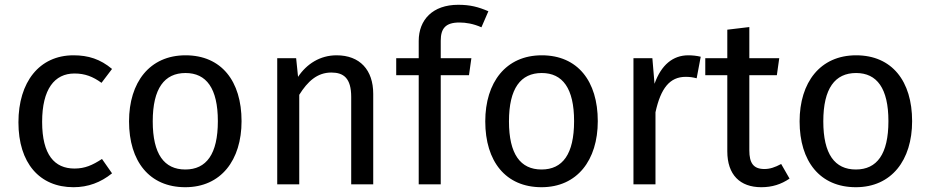

<svg xmlns="http://www.w3.org/2000/svg" viewBox="-20 -770 3887 802"><path d="M57 -259C57 -89 145 12 287 12C348 12 401 -8 448 -46L406 -106C366 -80 335 -66 291 -66C208 -66 156 -123 156 -261C156 -398 208 -463 291 -463C335 -463 368 -450 404 -424L448 -482C399 -523 349 -539 287 -539C144 -539 57 -427 57 -259Z M519 -263C519 -96 604 12 754 12C903 12 989 -101 989 -264C989 -431 905 -539 755 -539C605 -539 519 -426 519 -263ZM618 -263C618 -401 667 -465 755 -465C842 -465 890 -401 890 -264C890 -126 842 -62 754 -62C666 -62 618 -126 618 -263Z M1230 0V-374C1265 -430 1305 -467 1364 -467C1415 -467 1447 -444 1447 -365V0H1539V-378C1539 -478 1483 -539 1386 -539C1317 -539 1261 -503 1225 -449L1217 -527H1138V0Z M1729 -456V0H1821V-456H1939L1949 -527H1821V-600C1821 -651 1841 -676 1899 -676C1926 -676 1957 -671 1991 -656L2020 -723C1978 -741 1944 -750 1894 -750C1787 -750 1729 -687 1729 -599V-527H1635V-456Z M2007 -263C2007 -96 2092 12 2242 12C2391 12 2477 -101 2477 -264C2477 -431 2393 -539 2243 -539C2093 -539 2007 -426 2007 -263ZM2106 -263C2106 -401 2155 -465 2243 -465C2330 -465 2378 -401 2378 -264C2378 -126 2330 -62 2242 -62C2154 -62 2106 -126 2106 -263Z M2718 0V-301C2740 -402 2778 -449 2844 -449C2863 -449 2874 -447 2890 -443L2907 -533C2891 -537 2872 -539 2855 -539C2791 -539 2742 -499 2714 -420L2705 -527H2626V0Z M3018 -456V-138C3018 -40 3071 12 3160 12C3205 12 3243 0 3278 -24L3243 -85C3217 -71 3196 -64 3173 -64C3127 -64 3110 -89 3110 -142V-456H3225L3235 -527H3110V-657L3018 -646V-527H2926V-456Z M3320 -263C3320 -96 3405 12 3555 12C3704 12 3790 -101 3790 -264C3790 -431 3706 -539 3556 -539C3406 -539 3320 -426 3320 -263ZM3419 -263C3419 -401 3468 -465 3556 -465C3643 -465 3691 -401 3691 -264C3691 -126 3643 -62 3555 -62C3467 -62 3419 -126 3419 -263Z"/></svg>

Font: FiraGO Unicode
Style: Regular
Weight: 400
Designer: bBox Type
Foundry: bBox Type GmbH
Version: Version 1.001;PS 001.001;hotconv 1.0.88;makeotf.lib2.5.64775